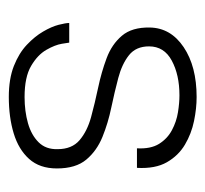

<svg xmlns="http://www.w3.org/2000/svg" viewBox="-35 -421 466 436"><g transform="rotate(90 198.0 -203.0)"><path d="M200.2 10Q159 10 129.8 -1.5Q100.7 -13 81.8 -30.9Q62.8 -48.8 51.7 -67.9Q40.5 -87 36.3 -103.2Q32.2 -119.3 32.2 -127.2H76.8Q76.8 -126.2 79.4 -110.5Q82 -94.8 93.3 -75.1Q104.7 -55.3 129.8 -40.6Q155 -25.8 200.3 -25.8Q232.5 -25.8 259.7 -33.5Q286.8 -41.2 303.2 -57.8Q319.5 -74.3 318.7 -100.8Q318.7 -133.3 298.3 -150.7Q278 -168 246 -176.8Q214 -185.5 178.9 -192.9Q143.8 -200.3 112.2 -212.1Q80.7 -223.8 61.2 -246.8Q41.7 -269.7 42.5 -310.3Q43.3 -357.7 87.1 -387.1Q130.8 -416.5 200.3 -416.5Q226.2 -416.5 254.8 -410.6Q283.5 -404.7 308.4 -390Q333.3 -375.3 348.4 -349Q363.5 -322.7 361.2 -281H316.8Q318.5 -312.2 306.7 -331.2Q294.8 -350.2 275.6 -360.4Q256.3 -370.7 235.1 -374.1Q213.8 -377.5 196.5 -377.5Q150 -377.5 117.7 -360.1Q85.3 -342.7 85.3 -308.5Q85.3 -278.8 105.3 -262.9Q125.3 -247 157 -238.6Q188.7 -230.2 223.9 -222.8Q259.2 -215.5 290.8 -202.7Q322.5 -189.8 342.5 -165.9Q362.5 -142 362.5 -99.2Q362.5 -60.2 341 -36.2Q319.5 -12.2 282.8 -1.1Q246.2 10 200.2 10Z"/></g></svg>

Font: Darker Grotesque Light
Style: Regular
Weight: 300
Designer: Gabriel Lam
Foundry: TypeRant
Version: Version 1.000;gftools[0.9.28]